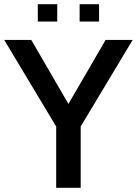

<svg xmlns="http://www.w3.org/2000/svg" viewBox="-29 -889 648 909"><path d="M599 -700 353 -290V0H237V-290L-9 -700H119L295 -397L471 -700ZM150 -869H242V-787H150ZM348 -869H440V-787H348Z"/></svg>

Font: Cabin SemiBold
Style: Regular
Weight: 600
Designer: Pablo Impallari
Foundry: Pablo Impallari. http://www.impallari.com Igino Marini. http://www.ikern.com
Version: Version 2.200